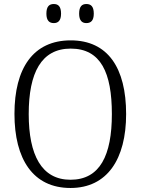

<svg xmlns="http://www.w3.org/2000/svg" viewBox="-20 -926 702 956"><path d="M410 -811C432 -811 447 -823 447 -858C447 -895 432 -906 410 -906C389 -906 374 -895 374 -858C374 -823 389 -811 410 -811ZM248 -811C269 -811 284 -823 284 -858C284 -895 269 -906 248 -906C226 -906 211 -895 211 -858C211 -823 226 -811 248 -811ZM331 10C514 10 608 -134 608 -358C608 -588 517 -725 332 -725C145 -725 52 -586 52 -359C52 -134 144 10 331 10ZM331 -31C187 -31 123 -154 123 -358C123 -564 186 -684 332 -684C482 -684 537 -564 537 -358C537 -153 478 -31 331 -31Z"/></svg>

Font: Noto Serif Bengali SemiCondensed Light
Style: Regular
Weight: 300
Width: 4
Designer: Juan Bruce, Universal Thirst, Indian Type Foundry and the Monotype Design Team.
Foundry: Monotype Imaging Inc.
Version: Version 2.003